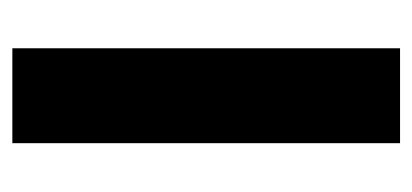

<svg xmlns="http://www.w3.org/2000/svg" viewBox="-202 -478 680 317"><g transform="rotate(-90 138.5 -320.0)"><path d="M216.8 0H60.1V-640.1H216.8Z"/></g></svg>

Font: Laconic
Style: Bold
Weight: 700
Designer: Robby Woodard
Version: Version 1.000